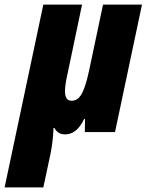

<svg xmlns="http://www.w3.org/2000/svg" viewBox="-77 -573 636 833"><path d="M-57 240H111L142 95C150 55 154 18 155 -18H159C169 1 184 10 205 10C235 10 264 -6 288 -57H292L291 0H422L539 -553H370L309 -264C286 -158 264 -136 233 -136C214 -136 205 -150 205 -177C205 -197 209 -222 215 -248L279 -553H111Z"/></svg>

Font: Noto Sans Condensed Black
Style: Italic
Weight: 900
Width: 3
Italic angle: -12°
Designer: Monotype Design Team
Foundry: Monotype Imaging Inc.
Version: Version 2.013